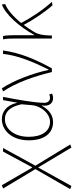

<svg xmlns="http://www.w3.org/2000/svg" viewBox="621 -1201 791 2073"><g transform="rotate(-90 1016.5 -164.5)"><path d="M45 211 243 -145H247L460 211L493 198L264 -178L455 -527H416L247 -213H243L53 -540L18 -526L227 -178L11 198Z M734 13C807 13 868 -29 912 -109H915C900 -29 940 13 993 13C1016 13 1031 7 1042 2L1034 -28C1024 -24 1009 -20 996 -20C967 -20 943 -44 943 -79C943 -188 978 -375 1007 -527H972L945 -376H943C917 -496 838 -540 767 -540C646 -540 538 -434 538 -249C538 -74 620 13 734 13ZM737 -20C635 -20 576 -110 576 -249C576 -414 667 -507 766 -507C819 -507 893 -485 927 -328L918 -222C910 -112 824 -20 737 -20Z M1275 0H1315C1414 -179 1483 -345 1508 -527H1471C1456 -368 1377 -185 1303 -37H1298C1262 -204 1185 -412 1099 -540L1066 -526C1161 -387 1229 -191 1275 0Z M1637 0H1670V-24C1672 -85 1679 -144 1706 -188C1731 -230 1757 -269 1784 -304C1837 -203 1926 -70 1996 7L2033 0C1946 -95 1858 -228 1805 -332C1876 -419 1948 -480 2009 -504L2005 -540C1900 -503 1765 -354 1677 -191H1673V-409C1673 -453 1670 -503 1664 -527H1628C1637 -486 1637 -438 1637 -396Z"/></g></svg>

Font: Source Han Sans JP ExtraLight
Style: Regular
Weight: 250
Designer: Ryoko NISHIZUKA 西塚涼子 (kana, bopomofo & ideographs); Paul D. Hunt (Latin, Greek & Cyrillic); Sandoll Communications 산돌커뮤니
Foundry: Adobe
Version: Version 2.001;hotconv 1.0.107;makeotfexe 2.5.65593